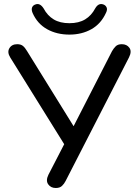

<svg xmlns="http://www.w3.org/2000/svg" viewBox="-20 -933 689 960"><path d="M327 -760Q264 -760 215.5 -787Q167 -814 143 -868Q136 -885 140.5 -896Q145 -907 158 -911Q180 -919 198 -891Q217 -855 248.5 -836Q280 -817 327 -817Q374 -817 405.5 -836Q437 -855 456 -891Q472 -919 496 -911Q508 -907 513 -896Q518 -885 510 -869Q485 -814 437 -787Q389 -760 327 -760ZM259 7Q234 7 221 -11.5Q208 -30 222 -59L301 -212L31 -646Q15 -672 27 -692Q39 -712 66 -712Q84 -712 94.5 -703.5Q105 -695 115 -678L348 -302L540 -677Q548 -691 558.5 -701.5Q569 -712 589 -712Q614 -712 627 -694Q640 -676 625 -646L308 -28Q301 -14 290 -3.5Q279 7 259 7Z"/></svg>

Font: Chiron GoRound TC
Style: Regular
Weight: 400
Designer: Ryoko NISHIZUKA 西塚涼子 (kana, bopomofo & ideographs); Paul D. Hunt (Latin, Greek & Cyrillic); Sandoll Communications 산돌커뮤니
Foundry: Adobe
Version: Version 1.000;hotconv 1.1.1;makeotfexe 2.6.0